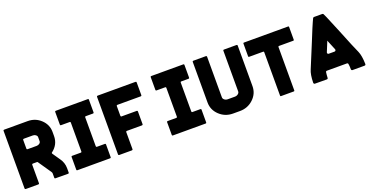

<svg xmlns="http://www.w3.org/2000/svg" viewBox="-20 -1515 4489 2280"><g transform="rotate(-20 2224.0 -374.5)"><path d="M528 -194Q571 -135 571 -65V-8Q571 2 560 2L400 1Q389 1 389 -8V-65Q389 -74 382 -85L269 -250Q266 -255 260 -255H207Q196 -255 196 -244V-11Q196 0 185 0H25Q14 0 14 -11V-740Q14 -750 25 -750H322Q419 -750 487.5 -685Q556 -620 556 -529V-477Q556 -370 467 -302Q458 -297 464 -287L525 -198Q526 -198 527 -196ZM196 -447Q196 -437 207 -437H322Q343 -437 358.5 -449Q374 -461 374 -477V-529Q374 -545 358.5 -557Q343 -569 322 -569H207Q196 -569 196 -558Z M1102 -172V-10Q1102 0 1092 0H677Q667 0 667 -10V-172Q667 -182 677 -182H788Q798 -182 798 -193V-559Q798 -569 788 -569H677Q667 -569 667 -580V-741Q667 -751 677 -751H1083Q1093 -751 1093 -741V-580Q1093 -569 1083 -569H990Q980 -569 980 -559V-193Q980 -182 990 -182H1092Q1102 -182 1102 -172Z M1378 -556V-433Q1378 -421 1389 -421H1581Q1592 -421 1592 -410V-249Q1592 -238 1581 -238H1389Q1378 -238 1378 -227V-11Q1378 0 1367 0H1206Q1195 0 1195 -11V-739Q1195 -750 1206 -750H1685Q1696 -750 1696 -739V-578Q1696 -567 1685 -567H1389Q1378 -567 1378 -556Z M2309 -172V-10Q2309 0 2299 0H1884Q1874 0 1874 -10V-172Q1874 -182 1884 -182H1995Q2005 -182 2005 -193V-559Q2005 -569 1995 -569H1884Q1874 -569 1874 -580V-741Q1874 -751 1884 -751H2290Q2300 -751 2300 -741V-580Q2300 -569 2290 -569H2197Q2187 -569 2187 -559V-193Q2187 -182 2197 -182H2299Q2309 -182 2309 -172Z M2733 0H2645Q2546 0 2475.5 -66.5Q2405 -133 2405 -227V-741Q2405 -751 2416 -751H2575Q2586 -751 2586 -741V-227Q2586 -208 2603.5 -194.5Q2621 -181 2645 -181H2733Q2757 -181 2774.5 -194.5Q2792 -208 2792 -227V-741Q2792 -751 2802 -751H2962Q2973 -751 2973 -741V-227Q2973 -133 2902.5 -66.5Q2832 0 2733 0Z M3622 -739V-577Q3622 -568 3613 -568H3432Q3422 -568 3422 -558V-9Q3422 0 3413 0H3251Q3242 0 3242 -9V-558Q3242 -568 3232 -568H3054Q3045 -568 3045 -577V-739Q3045 -748 3054 -748H3613Q3622 -748 3622 -739Z M4295 -178Q4320 -121 4322 -16Q4322 0 4305 0H4156Q4141 0 4139 -15Q4139 -60 4134 -84Q4132 -97 4118 -97H3867Q3853 -97 3851 -84Q3846 -49 3845 -16Q3845 0 3829 0L3680 -1Q3673 -1 3668.5 -6Q3664 -11 3664 -18Q3666 -123 3691 -178Q3695 -187 3819 -488Q3888 -659 3906 -697L3926 -740Q3931 -749 3941 -749H4044Q4055 -749 4059 -740L4079 -697Q4087 -681 4166 -488Q4264 -244 4295 -178ZM3955 -279H4029Q4038 -279 4043 -286.5Q4048 -294 4045 -302Q4040 -315 4030 -339Q4020 -363 4012 -382.5Q4004 -402 3997 -419Q3996 -421 3994.5 -425Q3993 -429 3992 -431Q3991 -429 3989.5 -425Q3988 -421 3988 -419L3940 -302Q3937 -294 3941.5 -286.5Q3946 -279 3955 -279Z"/></g></svg>

Font: Punc
Style: Bold
Weight: 400
Designer: The Kinetic
Foundry: The Kinetic
Version: Version 1.000;PS 001.001;hotconv 1.0.56